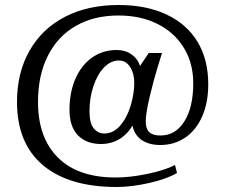

<svg xmlns="http://www.w3.org/2000/svg" viewBox="-20 -634 901 768"><path d="M48 -226Q48 -343 98 -431Q148 -519 239.5 -566.5Q331 -614 454 -614Q565 -614 646 -576Q727 -538 770 -467Q813 -396 813 -297Q813 -224 789 -169Q765 -114 721.5 -84Q678 -54 621 -54Q575 -54 546 -74.5Q517 -95 510 -132Q489 -96 456.5 -77Q424 -58 384 -58Q326 -58 292 -92.5Q258 -127 258 -195Q258 -264 281.5 -318.5Q305 -373 348 -403.5Q391 -434 447 -434Q481 -434 506 -416.5Q531 -399 540 -370L575 -422H628L612 -370Q594 -312 578.5 -246Q563 -180 563 -148Q563 -119 577 -105.5Q591 -92 622 -92Q682 -92 717.5 -148.5Q753 -205 753 -301Q753 -381 715.5 -442.5Q678 -504 610.5 -538Q543 -572 454 -572Q356 -572 283.5 -530.5Q211 -489 171.5 -411Q132 -333 132 -226Q132 -83 212 -3.5Q292 76 443 76Q500 76 570 61.5Q640 47 680 26L688 58Q647 82 576.5 98Q506 114 447 114Q255 114 151.5 26.5Q48 -61 48 -226ZM517 -303Q517 -340 500.5 -366Q484 -392 455 -392Q423 -392 396 -364Q369 -336 353.5 -289Q338 -242 338 -189Q338 -141 355 -120.5Q372 -100 397 -100Q434 -100 461.5 -132.5Q489 -165 503 -212.5Q517 -260 517 -303Z"/></svg>

Font: Fahkwang
Style: Regular
Weight: 400
Version: Version 1.000; ttfautohint (v1.6)